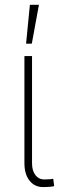

<svg xmlns="http://www.w3.org/2000/svg" viewBox="-20 -760 242 787"><path d="M111.3 -530.3V-90.8Q111.3 -60.1 125.2 -42.2Q139.2 -24.4 161.1 -24.4Q174.8 -24.4 185.5 -25.4Q196.3 -26.4 198.2 -27.3L202.1 2.9Q197.3 4.4 185.1 5.6Q172.9 6.8 156.2 6.8Q122.1 6.8 101.1 -19.5Q80.1 -45.9 80.1 -90.8V-530.3ZM102.5 -740.2H139.6L110.4 -581.1H86.9Z"/></svg>

Font: Pretendard JP Thin
Style: Regular
Weight: 100
Designer: Base glyphs from Inter by Rasmus Andersson; Hangeul glyphs from Noto Sans CJK(Source Han Sans) by Jang Soo-young and Kan
Foundry: Kil Hyung-jin
Version: Version 1.309